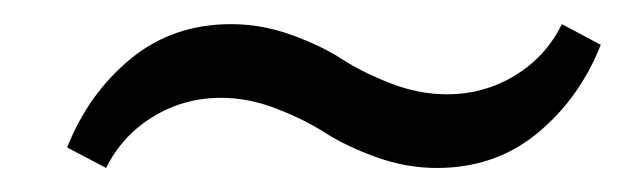

<svg xmlns="http://www.w3.org/2000/svg" viewBox="-20 -395 518 159"><path d="M341.8 -255.9Q316.4 -255.9 291.5 -264.9Q266.6 -273.9 249.5 -284.9Q232.4 -295.9 209.2 -304.9Q186 -314 163.1 -314Q132.3 -314 106.7 -298.3Q81.1 -282.7 67.9 -255.9L35.6 -272.9Q53.2 -317.4 88.1 -346.2Q123 -375 171.4 -375Q196.8 -375 221.7 -366Q246.6 -356.9 263.4 -345.9Q280.3 -335 303.7 -325.9Q327.1 -316.9 350.1 -316.9Q380.9 -316.9 406.5 -332.5Q432.1 -348.1 445.3 -375L477.5 -357.9Q460 -313.5 425 -284.7Q390.1 -255.9 341.8 -255.9Z"/></svg>

Font: Elstob 10pt
Style: Bold Italic
Weight: 700
Italic angle: -20°
Designer: Peter S. Baker
Version: Version 1.015